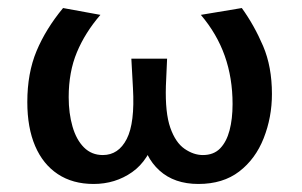

<svg xmlns="http://www.w3.org/2000/svg" viewBox="-20 -447 751 478"><path d="M213 11Q161 11 124 -13.5Q87 -38 67.5 -83.5Q48 -129 48 -193Q48 -265 71 -320Q94 -375 137 -427L230 -410Q192 -366 171.5 -317Q151 -268 151 -205Q151 -165 160.5 -132Q170 -99 189 -80Q208 -61 236 -61Q275 -61 295.5 -101Q316 -141 311 -228L307 -301H396L393 -233Q391 -166 404 -129Q417 -92 439.5 -76.5Q462 -61 485 -61Q512 -61 528 -77.5Q544 -94 551.5 -122.5Q559 -151 559 -188Q559 -253 539.5 -308Q520 -363 480 -410L582 -427Q613 -384 635 -332.5Q657 -281 657 -213Q657 -155 636.5 -103Q616 -51 575.5 -20Q535 11 474 11Q414 11 377 -22.5Q340 -56 332 -112H369Q351 -48 309 -18.5Q267 11 213 11Z"/></svg>

Font: Ysabeau Office SemiBold
Style: Regular
Weight: 600
Designer: Christian Thalmann (Catharsis Fonts)
Version: Version 2.001;gftools[0.9.30]; featfreeze: tnum,lnum,ss02